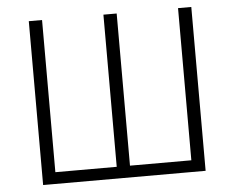

<svg xmlns="http://www.w3.org/2000/svg" viewBox="-52 -790 1038 851"><g transform="rotate(-5 467.5 -364.5)"><path d="M106 0H829V-729H770V-52H497V-729H438V-52H165V-729H106Z"/></g></svg>

Font: Noto Sans T Chinese Light
Style: Regular
Weight: 300
Designer: Ryoko NISHIZUKA (kana & ideographs); Paul D. Hunt (Latin, Greek & Cyrillic); Wenlong ZHANG (bopomofo); Sandoll Communica
Foundry: Adobe Systems Incorporated
Version: Version 1.000;PS 1;hotconv 1.0.78;makeotf.lib2.5.61930